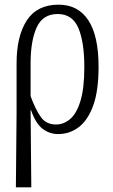

<svg xmlns="http://www.w3.org/2000/svg" viewBox="-20 -564 482 822"><path d="M48 238 51 -83V-293Q51 -410 95 -477Q139 -544 231 -544Q314 -544 358 -477.5Q402 -411 402 -278Q402 -175 379 -112Q356 -49 317 -19.5Q278 10 229 10Q192 10 162.5 -12.5Q133 -35 113 -92H111L114 238ZM220 -31Q253 -31 280.5 -54.5Q308 -78 324.5 -132Q341 -186 341 -277Q341 -384 315.5 -444Q290 -504 227 -504Q163 -504 137 -446.5Q111 -389 111 -293V-152Q133 -93 155.5 -62Q178 -31 220 -31Z"/></svg>

Font: Noto Serif ExtraCondensed Light
Style: Regular
Weight: 300
Width: 2
Designer: Monotype Design Team
Foundry: Monotype Imaging Inc.
Version: Version 2.014; ttfautohint (v1.8.4.7-5d5b)